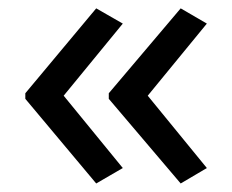

<svg xmlns="http://www.w3.org/2000/svg" viewBox="-20 -491 549 455"><path d="M40 -256.8 208 -56.2 271 -92.8 130.9 -264.2 271 -435.1 208 -471.2 40 -270ZM237.8 -256.8 408.2 -56.2 470.2 -92.8 330.1 -264.2 470.2 -435.1 408.2 -471.2 237.8 -270Z"/></svg>

Font: Noto Reveo Sans
Style: Regular
Weight: 400
Designer: Monotype Design team
Foundry: Monotype Imaging Inc.
Version: Version 1.04